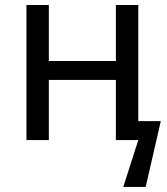

<svg xmlns="http://www.w3.org/2000/svg" viewBox="-20 -556 663 762"><path d="M439.9 0V-238.8H173.8V0H85V-536.1H173.8V-314H439.9V-536.1H528.8V-75.2H618.2L558.1 186H469.2L528.8 0Z"/></svg>

Font: Droid Sans
Style: Regular
Weight: 400
Foundry: Ascender Corporation
Version: Version 1.00 build 114